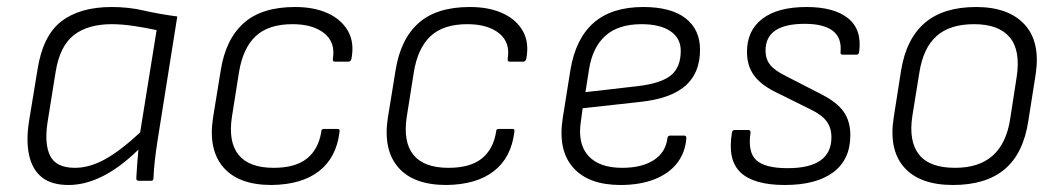

<svg xmlns="http://www.w3.org/2000/svg" viewBox="-20 -516 3024 548"><path d="M176 12Q127 12 99.5 -10Q72 -32 63 -73.5Q54 -115 63 -171L87 -317Q102 -414 155 -455Q208 -496 299 -496Q347 -496 390 -486Q433 -476 486 -469L430 -117Q425 -85 422 -58.5Q419 -32 418 -7Q418 0 411 0H376Q369 0 369 -7Q370 -26 371.5 -47Q373 -68 375 -89Q323 -38 273 -13Q223 12 176 12ZM194 -37Q235 -37 279 -61Q323 -85 380 -138L427 -430Q395 -437 361 -442Q327 -447 299 -447Q231 -447 191 -416Q151 -385 139 -312L116 -169Q106 -106 123 -71.5Q140 -37 194 -37Z M755 12Q661 12 617.5 -38.5Q574 -89 588 -180L610 -315Q624 -404 675.5 -450Q727 -496 822 -496Q877 -496 916 -478Q955 -460 973.5 -427Q992 -394 983 -348Q981 -340 974 -340H936Q929 -340 930 -348Q938 -395 905.5 -421Q873 -447 815 -447Q746 -447 709.5 -412.5Q673 -378 662 -309L642 -183Q631 -111 661 -74Q691 -37 761 -37Q823 -37 856 -63.5Q889 -90 897 -140Q897 -148 904 -148H944Q951 -148 949 -139Q940 -66 890.5 -27.5Q841 11 755 12Z M1254 12Q1160 12 1116.5 -38.5Q1073 -89 1087 -180L1109 -315Q1123 -404 1174.5 -450Q1226 -496 1321 -496Q1376 -496 1415 -478Q1454 -460 1472.5 -427Q1491 -394 1482 -348Q1480 -340 1473 -340H1435Q1428 -340 1429 -348Q1437 -395 1404.5 -421Q1372 -447 1314 -447Q1245 -447 1208.5 -412.5Q1172 -378 1161 -309L1141 -183Q1130 -111 1160 -74Q1190 -37 1260 -37Q1322 -37 1355 -63.5Q1388 -90 1396 -140Q1396 -148 1403 -148H1443Q1450 -148 1448 -139Q1439 -66 1389.5 -27.5Q1340 11 1254 12Z M1751 12Q1660 12 1616 -37.5Q1572 -87 1586 -178L1608 -316Q1623 -406 1674.5 -451Q1726 -496 1816 -496Q1895 -496 1936.5 -464Q1978 -432 1978 -374Q1978 -307 1935.5 -270.5Q1893 -234 1806 -225L1643 -207L1638 -170Q1628 -106 1659 -71.5Q1690 -37 1756 -37Q1812 -37 1846 -59Q1880 -81 1885 -122Q1886 -129 1893 -129H1933Q1939 -129 1939 -122Q1936 -81 1913 -51Q1890 -21 1848.5 -4.5Q1807 12 1751 12ZM1651 -253 1799 -270Q1867 -278 1895 -301Q1923 -324 1923 -371Q1923 -407 1893.5 -427Q1864 -447 1811 -447Q1745 -447 1708 -414Q1671 -381 1661 -317Z M2220 12Q2132 12 2094 -23.5Q2056 -59 2069 -137Q2070 -145 2077 -145H2116Q2123 -145 2122 -136Q2114 -81 2139 -58.5Q2164 -36 2228 -36Q2353 -36 2353 -124Q2353 -151 2339.5 -169.5Q2326 -188 2293 -204L2190 -255Q2149 -276 2130.5 -303Q2112 -330 2112 -368Q2112 -429 2156 -462.5Q2200 -496 2282 -496Q2361 -496 2401 -463.5Q2441 -431 2432 -367Q2431 -360 2425 -360H2385Q2378 -360 2379 -367Q2383 -408 2357 -428Q2331 -448 2277 -448Q2165 -448 2165 -372Q2165 -347 2178.5 -330.5Q2192 -314 2225 -298L2326 -246Q2369 -224 2388 -197Q2407 -170 2407 -130Q2407 -61 2358.5 -24.5Q2310 12 2220 12Z M2700 12Q2605 12 2560.5 -38.5Q2516 -89 2531 -182L2552 -316Q2567 -406 2620 -451Q2673 -496 2766 -496Q2858 -496 2904 -446.5Q2950 -397 2936 -304L2915 -171Q2901 -78 2847.5 -33Q2794 12 2700 12ZM2706 -37Q2774 -37 2813 -71.5Q2852 -106 2863 -175L2882 -298Q2893 -373 2861.5 -410Q2830 -447 2760 -447Q2691 -447 2653 -413Q2615 -379 2604 -309L2584 -185Q2573 -113 2603 -75Q2633 -37 2706 -37Z"/></svg>

Font: Sofia Sans Light
Style: Italic
Weight: 300
Italic angle: -9°
Version: Version 4.100-B